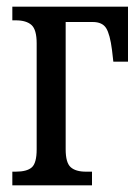

<svg xmlns="http://www.w3.org/2000/svg" viewBox="-20 -556 419 576"><path d="M17 -41H27Q61 -41 75.5 -54Q90 -67 90 -108V-426Q90 -467 74.5 -481Q59 -495 27 -495H17V-536H364V-371H320L316 -406Q310 -453 298.5 -471.5Q287 -490 258 -490H177V-108Q177 -68 192 -54.5Q207 -41 238 -41H256V0H17Z"/></svg>

Font: Noto Serif Cond
Style: Regular
Weight: 400
Width: 3
Designer: Monotype Design Team
Foundry: Monotype Imaging Inc.
Version: Version 1.001